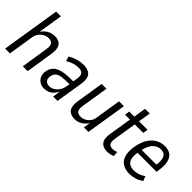

<svg xmlns="http://www.w3.org/2000/svg" viewBox="53 -1435 2174 2174"><g transform="rotate(45 1140.0 -348.0)"><path d="M33 0 145 -705H221L172 -397H167Q192 -445 236 -472Q280 -499 333 -499Q378 -499 406 -480.5Q434 -462 444.5 -425Q455 -388 446 -332L394 0H316L367 -324Q374 -365 367.5 -388.5Q361 -412 343.5 -422.5Q326 -433 299 -433Q268 -433 238 -417.5Q208 -402 187 -374.5Q166 -347 159 -310L110 0Z M664 9Q617 9 586.5 -13.5Q556 -36 544 -71.5Q532 -107 540 -146Q551 -197 582 -226.5Q613 -256 669.5 -269.5Q726 -283 812 -283H853L845 -230H807Q743 -230 703.5 -222.5Q664 -215 644 -196Q624 -177 617 -142Q608 -102 627.5 -76.5Q647 -51 688 -51Q718 -51 747.5 -68.5Q777 -86 799 -118Q821 -150 827 -195L849 -334Q858 -389 840 -412.5Q822 -436 775 -436Q741 -436 703 -425.5Q665 -415 621 -388L604 -445Q634 -463 665.5 -475Q697 -487 728.5 -493Q760 -499 789 -499Q842 -499 875 -482Q908 -465 920.5 -427.5Q933 -390 924 -331L871 0H801L818 -107H822Q806 -70 782 -43.5Q758 -17 728.5 -4Q699 9 664 9Z M1154 9Q1108 9 1078 -9Q1048 -27 1037.5 -65Q1027 -103 1036 -158L1089 -490H1166L1114 -166Q1108 -126 1114 -102Q1120 -78 1137.5 -68Q1155 -58 1181 -58Q1214 -58 1243 -73.5Q1272 -89 1292.5 -116.5Q1313 -144 1318 -180L1367 -490H1445L1367 0H1294L1309 -94H1315Q1288 -47 1246.5 -19Q1205 9 1154 9Z M1675 9Q1631 9 1601 -7.5Q1571 -24 1559.5 -59.5Q1548 -95 1556 -151L1601 -431H1522L1531 -490H1612L1635 -638H1711L1687 -490H1823L1814 -431H1678L1634 -158Q1626 -102 1641 -79Q1656 -56 1697 -56Q1712 -56 1728.5 -60Q1745 -64 1759 -70L1763 -11Q1747 -2 1722.5 3.5Q1698 9 1675 9Z M2032 9Q1959 9 1914 -22Q1869 -53 1854 -114.5Q1839 -176 1857 -266Q1873 -344 1907.5 -395.5Q1942 -447 1990 -473Q2038 -499 2094 -499Q2151 -499 2186.5 -473.5Q2222 -448 2235.5 -395.5Q2249 -343 2237 -262L2232 -226H1912L1921 -282H2188L2170 -264Q2181 -330 2174.5 -368Q2168 -406 2146 -423.5Q2124 -441 2089 -441Q2053 -441 2021 -421.5Q1989 -402 1966.5 -361.5Q1944 -321 1933 -258L1929 -236Q1917 -172 1926.5 -132Q1936 -92 1965 -73Q1994 -54 2040 -54Q2072 -54 2107.5 -65.5Q2143 -77 2177 -102L2199 -47Q2162 -18 2117.5 -4.5Q2073 9 2032 9Z"/></g></svg>

Font: Nunito Sans 10pt Condensed
Style: Italic
Weight: 400
Width: 3
Italic angle: -9°
Designer: Vernon Adams
Foundry: Vernon Adams
Version: Version 3.101;gftools[0.9.27]